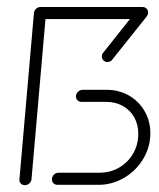

<svg xmlns="http://www.w3.org/2000/svg" viewBox="-20 -539 464 560"><path d="M52.6 1.1Q45.2 1.1 40.6 -3.9Q35.9 -8.9 36.7 -16.3L78.9 -500H114.1L71.9 -16.3Q71.1 -8.9 65.4 -3.9Q59.6 1.1 52.6 1.1ZM201.5 -257.8Q201.5 -265.6 207.4 -271.3Q213.3 -277 220.7 -277H291.5Q327 -277 356.1 -260.4Q385.2 -243.7 401.9 -214.6Q418.5 -185.6 418.5 -150.7Q418.5 -142.6 418.1 -138.5Q414.8 -100.7 393.5 -68.9Q372.2 -37 338.7 -18.5Q305.2 0 267.8 0H147.4Q140.7 0 136.1 -4.4Q131.5 -8.9 131.5 -15.9Q131.5 -23.7 137 -29.4Q142.6 -35.2 150.4 -35.2H270.4Q301.5 -35.2 327.4 -50.2Q353.3 -65.2 368.3 -91.1Q383.3 -117 383.3 -148.9Q383.3 -175.6 371.5 -196.9Q359.6 -218.1 338.1 -230Q316.7 -241.9 288.9 -241.9H217.8Q210.7 -241.9 206.1 -246.5Q201.5 -251.1 201.5 -257.8ZM411.9 -503Q411.9 -494.8 406.3 -489.1Q400.7 -483.3 393 -483.3H94.8Q88.1 -483.3 83.5 -487.8Q78.9 -492.2 78.9 -499.3Q78.9 -507 84.4 -512.8Q90 -518.5 97.8 -518.5H395.9Q402.6 -518.5 407.2 -514.1Q411.9 -509.6 411.9 -503ZM394.4 -516.7Q401.5 -516.7 406.1 -512Q410.7 -507.4 410.7 -500.4Q410.7 -494.1 406.3 -488.9L308.1 -365.9Q305.6 -362.2 301.7 -360.2Q297.8 -358.1 293.3 -358.1Q286.3 -358.1 281.7 -363Q277 -367.8 277 -374.4Q277 -381.1 281.5 -385.9L379.6 -509.3Q382.2 -512.6 386.1 -514.6Q390 -516.7 394.4 -516.7Z"/></svg>

Font: 26F Galaxy Sans Light
Style: Italic
Weight: 300
Italic angle: -5°
Designer: C₂₉H₂₅N₃O₅
Version: Version 1.200